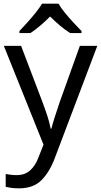

<svg xmlns="http://www.w3.org/2000/svg" viewBox="-20 -786 550 1046"><path d="M1 -536H95L211 -231Q226 -191 238 -154.5Q250 -118 256 -85H260Q266 -110 279 -150.5Q292 -191 306 -232L415 -536H510L279 74Q251 150 206.5 195Q162 240 84 240Q60 240 42 237.5Q24 235 11 232V162Q22 164 37.5 166Q53 168 70 168Q116 168 144.5 142Q173 116 189 73L217 2ZM299 -766Q311 -744 333.5 -716.5Q356 -689 380.5 -662.5Q405 -636 424 -617V-606H362Q336 -622 308 -645.5Q280 -669 253 -696Q226 -669 199 -646Q172 -623 146 -606H86V-617Q105 -637 128.5 -663Q152 -689 174 -716.5Q196 -744 209 -766Z"/></svg>

Font: Noto Sans Tagbanwa
Style: Regular
Weight: 400
Designer: Monotype Design Team
Foundry: Monotype Imaging Inc.
Version: Version 2.001; ttfautohint (v1.8.4.7-5d5b)